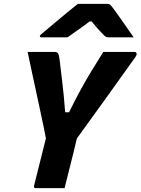

<svg xmlns="http://www.w3.org/2000/svg" viewBox="-20 -967 723 987"><path d="M312 0H163Q152 0 155 -12L216 -256Q213 -273 205.5 -309.5Q198 -346 187.5 -394.5Q177 -443 165.5 -497Q154 -551 142.5 -603.5Q131 -656 122 -700H262Q273 -700 278 -693Q283 -686 286 -663Q291 -617 299.5 -550Q308 -483 315 -390H335Q368 -457 396.5 -509Q425 -561 453 -606.5Q481 -652 511 -700H671Q679 -700 682 -693Q685 -686 674 -671Q603 -571 527.5 -466Q452 -361 375 -255Q366 -216 356.5 -177.5Q347 -139 337 -100Q331 -75 324.5 -50Q318 -25 312 0ZM380 -947H533Q540 -947 544.5 -944Q549 -941 559 -928Q567 -918 585 -892.5Q603 -867 625 -835.5Q647 -804 667 -775H540Q529 -775 525.5 -777Q522 -779 515 -785Q505 -795 489 -812.5Q473 -830 451 -857Q447 -857 441 -857Q407 -831 378.5 -811.5Q350 -792 327 -775H194Q184 -775 185 -782Q186 -786 190.5 -790Q195 -794 212 -808Q234 -826 264 -851.5Q294 -877 325 -902.5Q356 -928 380 -947Z"/></svg>

Font: Recursive Mn Lnr St XBd
Style: Italic
Weight: 800
Italic angle: -15°
Monospace: yes
Version: Version 1.079;hotconv 1.0.112;makeotfexe 2.5.65598; ttfautoh